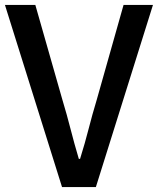

<svg xmlns="http://www.w3.org/2000/svg" viewBox="-22 -757 639 777"><path d="M229 0 -2 -737H121L230 -355Q249 -292 263.5 -235Q278 -178 297 -114H302Q322 -178 336.5 -235Q351 -292 370 -355L478 -737H597L366 0Z"/></svg>

Font: Noto Sans KR Medium
Style: Regular
Weight: 500
Designer: Ryoko NISHIZUKA  (kana, bopomofo & ideographs); Paul D. Hunt (Latin, Greek & Cyrillic); Sandoll Communications , Soo-you
Foundry: Adobe
Version: Version 2.004-H2;hotconv 1.0.118;makeotfexe 2.5.65603